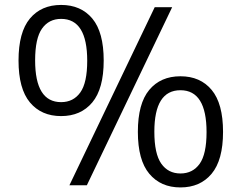

<svg xmlns="http://www.w3.org/2000/svg" viewBox="-20 -770 1004 798"><path d="M57 -518.5Q57 -636 104.2 -692.8Q151.5 -749.5 234 -749.5Q316.5 -749.5 363.8 -692.8Q411 -636 411 -518.5Q411 -401 363.5 -344.2Q316 -287.5 234 -287.5Q152 -287.5 104.5 -344.2Q57 -401 57 -518.5ZM268.5 0 623 -740H695.5L341 0ZM342.5 -517.5Q342.5 -691.5 234 -691.5Q183 -691.5 154.5 -651Q126 -610.5 126 -519Q126 -345.5 234 -345.5Q285 -345.5 313.8 -385.8Q342.5 -426 342.5 -517.5ZM553 -222Q553 -339.5 600.2 -396.2Q647.5 -453 730 -453Q812.5 -453 859.8 -396.2Q907 -339.5 907 -222Q907 -104.5 859.5 -47.8Q812 9 730 9Q648 9 600.5 -47.8Q553 -104.5 553 -222ZM838.5 -221Q838.5 -395 730 -395Q621.5 -395 621.5 -222.5Q621.5 -131 650.2 -90Q679 -49 730 -49Q781 -49 809.8 -89.2Q838.5 -129.5 838.5 -221Z"/></svg>

Font: Encode Sans Semi Expanded
Style: Regular
Weight: 400
Width: 6
Designer: Multiple Designers
Foundry: Impallari Type
Version: Version 2.000